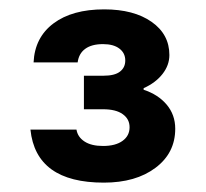

<svg xmlns="http://www.w3.org/2000/svg" viewBox="-20 -880 440 410"><path d="M201.7 -490Q129.2 -490 90 -518.3Q50.8 -546.7 45 -603.3H143.3Q145.8 -587.5 160.4 -577.9Q175 -568.3 200 -568.3Q226.7 -568.3 241.7 -579.2Q256.7 -590 256.7 -608.3Q256.7 -625.8 242.1 -636.2Q227.5 -646.7 200 -646.7H159.2V-718.3H200.8Q225 -718.3 236.2 -727.1Q247.5 -735.8 247.5 -750.8Q247.5 -766.7 235 -776.2Q222.5 -785.8 200 -785.8Q175.8 -785.8 162.1 -775.8Q148.3 -765.8 145.8 -746.7H51.7Q54.2 -800 94.2 -830Q134.2 -860 202.5 -860Q265.8 -860 303.8 -833.3Q341.7 -806.7 341.7 -762.5Q341.7 -740.8 327.1 -722.1Q312.5 -703.3 286.7 -691.7V-688.3Q317.5 -678.3 335.8 -656.7Q354.2 -635 354.2 -605Q354.2 -553.3 312.1 -521.7Q270 -490 201.7 -490Z"/></svg>

Font: Funnel Display Light
Style: Bold
Weight: 700
Version: Version 1.000